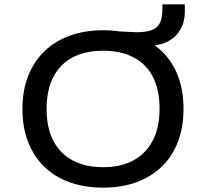

<svg xmlns="http://www.w3.org/2000/svg" viewBox="-20 -853 947 882"><path d="M454 9Q369 9 300.5 -15.5Q232 -40 183.5 -87Q135 -134 109 -201Q83 -268 83 -352Q83 -436 109 -503Q135 -570 183.5 -617Q232 -664 300.5 -689Q369 -714 454 -714Q539 -714 607 -689Q675 -664 723.5 -617.5Q772 -571 797.5 -504Q823 -437 823 -353Q823 -269 797.5 -202Q772 -135 723.5 -88Q675 -41 607 -16Q539 9 454 9ZM454 -85Q535 -85 592.5 -116Q650 -147 681.5 -207Q713 -267 713 -353Q713 -440 682.5 -499.5Q652 -559 593.5 -589.5Q535 -620 454 -620Q372 -620 314 -589.5Q256 -559 225 -499.5Q194 -440 194 -352Q194 -266 225 -206.5Q256 -147 314 -116Q372 -85 454 -85ZM576 -644 524 -709Q549 -708 571 -706.5Q593 -705 608 -705Q656 -705 681.5 -716.5Q707 -728 716.5 -751.5Q726 -775 726 -812V-833H829V-797Q829 -753 809 -718Q789 -683 753 -663.5Q717 -644 668 -644Z"/></svg>

Font: Nunito Sans 7pt SemiExpanded Medium
Style: Regular
Weight: 500
Width: 6
Designer: Vernon Adams
Foundry: Vernon Adams
Version: Version 3.101;gftools[0.9.27]